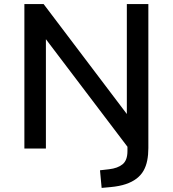

<svg xmlns="http://www.w3.org/2000/svg" viewBox="-20 -725 843 937"><path d="M476 192 468 106 512 101Q555 96 578.5 76.5Q602 57 602 12V-51L611 3L200 -539H204V0H99V-705H193L604 -162H599V-705H704V-2Q704 30 698.5 58Q693 86 680.5 108Q668 130 646.5 146.5Q625 163 594 173.5Q563 184 520 188Z"/></svg>

Font: Nunito Sans 8pt SemiBold
Style: Regular
Weight: 600
Version: Version 3.101;gftools[0.9.27]